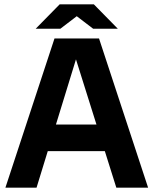

<svg xmlns="http://www.w3.org/2000/svg" viewBox="-20 -868 710 888"><path d="M518 0 301 -690H438L665 0ZM5 0 232 -690H361L149 0ZM151 -169V-292H519V-169ZM411 -735 263 -848H414L525 -735ZM145 -735 256 -848H407L259 -735Z"/></svg>

Font: Radio Canada Big SemiBold
Style: Regular
Weight: 600
Designer: Étienne Aubert Bonn
Foundry: Coppers and Brasses
Version: Version 1.001